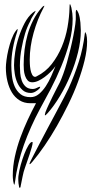

<svg xmlns="http://www.w3.org/2000/svg" viewBox="-20 -493 436 917"><path d="M366 -347Q366 -297 352.5 -242.5Q339 -188 317 -135Q295 -82 266.5 -34.5Q238 13 208 47Q197 59 195 58Q193 57 197 43Q203 27 212.5 7Q222 -13 231.5 -32.5Q241 -52 250.5 -70Q260 -88 266 -100Q273 -115 282 -139.5Q291 -164 299.5 -194Q308 -224 316 -257Q324 -290 330 -320.5Q336 -351 339.5 -376.5Q343 -402 342 -418Q341 -436 342.5 -441.5Q344 -447 346 -445.5Q348 -444 350.5 -439Q353 -434 355 -430Q362 -410 364 -385Q366 -360 366 -347ZM169 -71Q162 -63 150 -56Q138 -49 127 -49Q103 -49 87.5 -63Q72 -77 63 -97.5Q54 -118 50.5 -141Q47 -164 47 -182Q47 -209 52.5 -244.5Q58 -280 69.5 -315.5Q81 -351 97.5 -382.5Q114 -414 137 -433Q143 -437 148 -440.5Q153 -444 145 -430Q139 -419 133.5 -411Q128 -403 125 -393Q109 -364 99.5 -332Q90 -300 84 -267Q75 -223 75 -179Q75 -163 76.5 -144Q78 -125 84 -108Q90 -91 102.5 -79.5Q115 -68 137 -68Q143 -68 151 -71Q159 -74 164 -77Q172 -80 172 -78Q172 -76 169 -71ZM392 -330Q396 -315 396 -295Q396 -254 384 -204.5Q372 -155 352.5 -102Q333 -49 306.5 5Q280 59 251.5 109Q223 159 193 202.5Q163 246 136 278Q135 279 132.5 282Q130 285 127.5 287.5Q125 290 123 291Q121 292 121 288Q121 286 133.5 261.5Q146 237 165 200.5Q184 164 206.5 121.5Q229 79 250 40Q271 1 286.5 -29Q302 -59 307 -70Q336 -134 356.5 -198.5Q377 -263 385 -332Q386 -340 386.5 -340.5Q387 -341 392 -330ZM327 -404Q327 -348 311.5 -290.5Q296 -233 273 -177Q250 -121 222.5 -68.5Q195 -16 170 29Q125 113 94 199.5Q63 286 51 380Q49 391 48 389Q47 389 45.5 383.5Q44 378 43 371.5Q42 365 41.5 358Q41 351 41 346Q41 301 51 255Q61 209 77 165Q93 121 112.5 79Q132 37 152 0H125Q95 0 73 -14Q51 -28 37 -51Q23 -74 15.5 -105Q8 -136 8 -170Q8 -183 11 -206.5Q14 -230 20 -255.5Q26 -281 35 -305.5Q44 -330 55 -345Q63 -356 64 -354Q65 -352 62 -341Q49 -303 41.5 -262Q34 -221 34 -181Q34 -158 37 -131Q40 -104 49.5 -81.5Q59 -59 77 -44Q95 -29 126 -29Q148 -29 166 -44Q184 -59 198.5 -81Q213 -103 224.5 -129Q236 -155 245 -177Q235 -163 221.5 -149.5Q208 -136 193 -125Q178 -114 163 -107Q148 -100 134 -100Q120 -100 112 -109Q104 -118 99.5 -131.5Q95 -145 94 -159Q93 -173 93 -184Q93 -220 97.5 -256.5Q102 -293 112 -328.5Q122 -364 138.5 -396.5Q155 -429 179 -456Q181 -459 184 -461.5Q187 -464 189.5 -465Q192 -466 192 -464.5Q192 -463 188 -456Q159 -402 140.5 -336Q122 -270 122 -208Q122 -202 122.5 -188.5Q123 -175 125.5 -161Q128 -147 133.5 -136.5Q139 -126 148 -126Q151 -126 156 -129Q198 -150 227 -187Q256 -224 275 -269.5Q294 -315 302.5 -363.5Q311 -412 312 -456Q312 -472 314 -473Q316 -474 321 -456Q327 -427 327 -404ZM136 188Q136 195 131.5 211Q127 227 121 245Q115 263 109 280Q103 297 100 306Q92 328 88 349.5Q84 371 79 394Q79 396 78 400Q77 404 74 404Q72 404 71 399Q70 394 70 392Q68 384 67.5 370Q67 356 68 348Q71 323 79 294.5Q87 266 96.5 241.5Q106 217 116 201Q126 185 133 185Q136 185 136 188Z"/></svg>

Font: Akronim
Style: Regular
Weight: 400
Designer: Grzegorz Klimczewski
Foundry: Fonty.PL
Version: Version 1.001